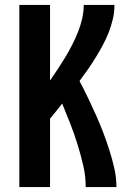

<svg xmlns="http://www.w3.org/2000/svg" viewBox="-20 -755 540 775"><path d="M58 0V-735H182V-430Q198 -453 213.5 -476.5Q229 -500 243.5 -524Q258 -548 271 -573.5Q284 -599 294.5 -625Q305 -651 311.5 -679Q318 -707 318 -735H442Q442 -706 435.5 -678Q429 -650 418.5 -623.5Q408 -597 394.5 -572Q381 -547 366 -522.5Q351 -498 334.5 -474.5Q318 -451 301 -428Q319 -394 335.5 -359.5Q352 -325 367.5 -290.5Q383 -256 396.5 -220.5Q410 -185 421.5 -149Q433 -113 441.5 -75.5Q450 -38 450 0H326Q326 -44 316 -87Q306 -130 293 -172Q280 -214 264 -255Q248 -296 231 -337Q219 -321 206.5 -306Q194 -291 182 -276V0Z"/></svg>

Font: Iosevka Term Curly Extrabold
Style: Regular
Weight: 800
Designer: Belleve Invis
Foundry: Belleve Invis
Version: Version 32.3.0